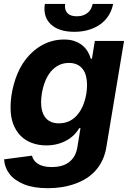

<svg xmlns="http://www.w3.org/2000/svg" viewBox="-20 -756 673 988"><path d="M362.6 -592.3Q282 -592.3 241.1 -631.4Q208.8 -662.3 208.8 -710.6Q208.8 -722.3 210.9 -735.8H315.3Q314.3 -729.4 314.3 -723.4Q314.3 -700.6 329 -686.4Q343.8 -672.2 375.7 -672.2Q394.5 -672.2 408.7 -677.6Q422.9 -682.9 432.9 -691.6Q442.8 -700.3 448.7 -711.8Q454.5 -723.4 456.7 -735.8H562.1Q556.1 -704.2 540 -677.9Q523.8 -651.6 498.2 -632.6Q472.7 -613.6 438.6 -603Q404.5 -592.3 362.6 -592.3ZM226.6 212.4Q153.1 212.4 103.7 192.5Q52.6 171.2 27.9 137.8Q3.2 104.4 1.1 63.9L144.5 45.1Q147.4 57.2 154.7 67.8Q161.9 78.5 174.2 86.5Q186.4 94.5 204.4 99.1Q222.3 103.7 246.8 103.7Q272 103.7 294 98Q316.1 92.3 333.1 80.1Q350.1 67.8 361.7 48.8Q373.2 29.8 377.8 3.2L394.2 -96.6H387.8Q378.2 -79.5 362.6 -63.6Q346.9 -47.6 325.6 -35.2Q304.3 -22.7 277.3 -15.3Q250.4 -7.8 218 -7.8Q179 -7.8 145.2 -20.1Q111.5 -32.3 86.8 -56.6Q62.1 -81 48.1 -117.7Q34.1 -154.5 34.4 -204.2Q34.4 -261 50.8 -321Q67.5 -382.8 96.9 -428.6Q118.3 -460.9 143.1 -484.4Q168 -507.8 195.1 -522.9Q222.3 -538 250.7 -545.3Q279.1 -552.6 307.9 -552.6Q340.9 -552.9 365.1 -544Q389.2 -535.2 405.9 -520.8Q422.6 -506.4 432.5 -488.6Q442.5 -470.9 447.1 -453.8H453.1L468 -545.5H618.3L526.6 5.3Q520.2 40.5 506.4 69.4Q492.5 98.4 472.1 121.3Q451.7 144.2 425.4 161Q399.1 177.9 368.3 188.9Q304.3 212.4 226.6 212.4ZM283.4 -121.4Q338.1 -121.4 374.6 -161.2Q411.6 -201.3 424.4 -274.5Q426.1 -286.6 427 -297.6Q427.9 -308.6 427.9 -318.9Q427.9 -344.1 422.4 -365.1Q416.9 -386 405.4 -400.9Q393.8 -415.8 376.2 -424Q358.7 -432.2 334.5 -432.2Q306.1 -432.2 282.8 -420.6Q259.6 -409.1 242 -388.1Q224.4 -367.2 212.7 -338.2Q201 -309.3 195.3 -274.5Q193.5 -262.4 192.5 -251.2Q191.4 -240.1 191.4 -229.8Q191.4 -205.3 196.9 -185.2Q202.4 -165.1 213.6 -150.9Q224.8 -136.7 242.2 -129.1Q259.6 -121.4 283.4 -121.4Z"/></svg>

Font: Linik Sans
Style: Bold Italic
Weight: 700
Italic angle: 9°
Designer: Fonts by Rasmus Andersson / Changes by Cristiano Sobral with parts from Marc Monis
Foundry: rsms
Version: Version 3.020; ttfautohint (v1.6)